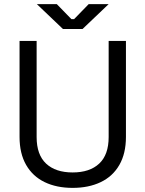

<svg xmlns="http://www.w3.org/2000/svg" viewBox="-20 -899 706 933"><path d="M333 14Q255 14 197 -14Q139 -42 107 -97.5Q75 -153 75 -234V-700H158V-233Q158 -147 204 -104Q250 -61 333 -61Q416 -61 462 -104Q508 -147 508 -233V-700H592V-234Q592 -153 560 -97.5Q528 -42 469.5 -14Q411 14 333 14ZM286 -758 159 -879H256L327 -806H340L411 -879H508L381 -758Z"/></svg>

Font: Space Grotesk
Style: Regular
Weight: 400
Designer: Florian Karsten
Foundry: Florian Karsten
Version: Version 2.000